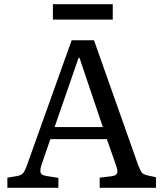

<svg xmlns="http://www.w3.org/2000/svg" viewBox="-20 -891 775 911"><path d="M15 0V-48L63 -56Q81 -60 89.5 -69.5Q98 -79 109 -110L320 -700H426L635 -109Q645 -84 651.5 -74Q658 -64 679 -59L720 -50V0H453V-48L511 -55Q531 -58 535.5 -69Q540 -80 531 -105L487 -231H219L177 -109Q170 -89 172 -74.5Q174 -60 200 -56L257 -47V0ZM239 -288H468L357 -617H353ZM231 -798V-871H515V-798Z"/></svg>

Font: Literata 12pt
Style: Regular
Weight: 400
Designer: Latin by Veronika Burian and Jose Scaglione. Greek by Irene Vlachou. Cyrillic by Vera Evstafieva.
Foundry: TypeTogether
Version: Version 3.002